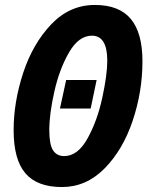

<svg xmlns="http://www.w3.org/2000/svg" viewBox="-20 -745 598 775"><path d="M35 -220Q35 -333 73.5 -450.5Q112 -568 186.5 -646.5Q261 -725 363 -725Q461 -725 508 -668.5Q555 -612 555 -498Q555 -375 515.5 -257.5Q476 -140 402 -65Q328 10 230 10Q130 10 82.5 -45.5Q35 -101 35 -220ZM413 -500Q413 -601 351 -601Q298 -601 259 -534Q220 -467 199.5 -376Q179 -285 179 -220Q179 -162 194 -138.5Q209 -115 239 -115Q294 -115 333.5 -186.5Q373 -258 393 -351Q413 -444 413 -500ZM247 -422H370L346 -307H222Z"/></svg>

Font: Noto Sans Display Ex Bold Cond
Style: Italic
Weight: 800
Width: 3
Italic angle: -12°
Designer: Monotype Design team
Foundry: Monotype Imaging Inc.
Version: Version 1.000